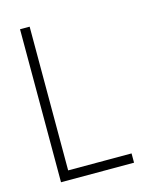

<svg xmlns="http://www.w3.org/2000/svg" viewBox="-102 -730 642 800"><g transform="rotate(-15 218.5 -330.0)"><path d="M61.5 -660H103V-40H376.5V0H61.5Z"/></g></svg>

Font: League Spartan Thin ExtraLight
Style: Regular
Weight: 250
Version: Version 2.002